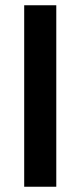

<svg xmlns="http://www.w3.org/2000/svg" viewBox="-20 -710 306 730"><path d="M194 -690V0H72V-690Z"/></svg>

Font: Exo 2 Semi Bold
Style: Regular
Weight: 600
Designer: Natanael Gama
Version: Version 1.001;PS 001.001;hotconv 1.0.88;makeotf.lib2.5.64775